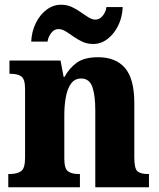

<svg xmlns="http://www.w3.org/2000/svg" viewBox="-20 -792 673 812"><path d="M15 0V-56H20Q52 -56 69 -68Q86 -80 86 -124V-416Q86 -457 70.5 -468.5Q55 -480 24 -480H20V-536H236L249 -467H253Q273 -504 305 -527Q337 -550 395 -550Q470 -550 509 -504Q548 -458 548 -357V-126Q548 -80 561 -68Q574 -56 606 -56H610V0H383V-325Q383 -389 370.5 -424.5Q358 -460 323 -460Q296 -460 280.5 -438.5Q265 -417 258.5 -381.5Q252 -346 252 -306V-121Q252 -79 267.5 -67.5Q283 -56 314 -56H318V0ZM374 -606Q349 -606 328.5 -615.5Q308 -625 290.5 -637.5Q273 -650 257.5 -659.5Q242 -669 227 -669Q209 -669 196.5 -652.5Q184 -636 181 -616H112Q114 -659 131.5 -694.5Q149 -730 177 -751Q205 -772 238 -772Q263 -772 283.5 -762.5Q304 -753 321.5 -740.5Q339 -728 354.5 -718.5Q370 -709 384 -709Q401 -709 414.5 -725.5Q428 -742 430 -762H499Q497 -718 479.5 -683Q462 -648 434.5 -627Q407 -606 374 -606Z"/></svg>

Font: Noto Serif Myanmar SemiCondensed ExtraBold
Style: Regular
Weight: 800
Width: 4
Designer: Ben Mitchell and the Monotype Design Team
Foundry: Monotype Imaging Inc.
Version: Version 2.106; ttfautohint (v1.8.4.7-5d5b)